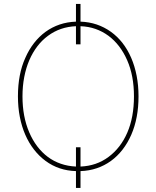

<svg xmlns="http://www.w3.org/2000/svg" viewBox="-20 -845 781 959"><path d="M106.2 -555.4Q124.3 -596.9 149.9 -629.8Q175.4 -662.6 207.6 -686.1Q239.7 -709.5 277.9 -722.5Q316.1 -735.4 359.4 -736.9V-825.3H382.1V-736.9Q425.1 -735.4 462.9 -722.7Q500.7 -709.9 533.7 -686.4Q566.4 -663 592 -630.1Q617.5 -597.3 635.3 -556.1Q653.1 -514.9 662.5 -466.4Q671.9 -418 671.9 -363.6Q671.9 -255 635.7 -171.9Q617.5 -130.3 591.8 -97.3Q566.1 -64.3 533.9 -41Q501.8 -17.8 463.6 -4.8Q425.4 8.2 382.1 9.6V93.8H359.4V9.6Q273.1 7.1 207.7 -41.2Q175.1 -65.3 149.5 -98.4Q123.9 -131.4 106.2 -172.2Q88.4 -213.1 79 -261.2Q69.6 -309.3 69.6 -363.6Q69.6 -474.8 106.2 -555.4ZM92.3 -363.6Q92.3 -262.8 125.7 -184.7Q142.4 -145.6 165.8 -114.5Q189.3 -83.5 218.8 -61.4Q248.2 -39.4 283.6 -27.2Q318.9 -14.9 359.4 -13.1V-109.4H382.1V-13.1Q462 -16.3 522 -61.1Q583.1 -106.5 616.1 -183.2Q649.1 -259.9 649.1 -363.6Q649.1 -466.6 615.4 -543.7Q598.4 -582.7 574.8 -613.6Q551.1 -644.5 521.5 -666.4Q491.8 -688.2 456.9 -700.5Q421.9 -712.7 382.1 -714.1V-623.6H359.4V-714.1Q280.5 -710.9 220.2 -666.5Q190 -644.5 166.4 -613.5Q142.8 -582.4 126.2 -543.9Q109.7 -505.3 101 -459.9Q92.3 -414.4 92.3 -363.6Z"/></svg>

Font: Inter P Thin
Style: Regular
Weight: 100
Designer: Rasmus Andersson
Foundry: rsms
Version: Version 3.018;git-588b23468